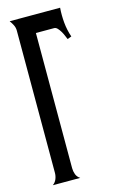

<svg xmlns="http://www.w3.org/2000/svg" viewBox="-109 -729 468 774"><g transform="rotate(-15 125.0 -342.0)"><path d="M11.7 0Q22.9 -8.3 27.8 -20.8Q32.7 -33.2 32.7 -46.4V-639.6Q32.7 -652.3 27.1 -663.3Q21.5 -674.3 14.6 -683.6H225.1Q222.7 -652.8 225.6 -621.3Q228.5 -589.8 238.8 -560.1L221.7 -553.7Q219.2 -559.6 215.3 -569.1Q211.4 -578.6 206.1 -587.6Q200.7 -596.7 194.3 -603.5Q188 -610.4 180.2 -610.4H104.5V-46.4Q104.5 -33.2 109.1 -20.5Q113.8 -7.8 126 0Z"/></g></svg>

Font: XAYAX
Style: Regular
Weight: 400
Designer: Peter Wiegel
Foundry: Peter Wiegel
Version: Version 1.000 2009 initial release